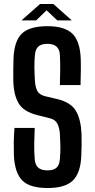

<svg xmlns="http://www.w3.org/2000/svg" viewBox="-20 -940 478 968"><path d="M220 8Q130 8 92 -30.5Q54 -69 50 -158Q49 -193 49.5 -226Q50 -259 53 -295H155Q153 -254 152.5 -214Q152 -174 155 -139Q157 -109 172.5 -95Q188 -81 220 -81Q251 -81 265.5 -95Q280 -109 282 -139Q285 -173 284.5 -200.5Q284 -228 282 -265Q280 -294 270 -315Q260 -336 234 -343L167 -360Q99 -377 74 -419Q49 -461 47 -533Q47 -560 47 -588Q47 -616 48 -643Q51 -732 89.5 -770Q128 -808 220 -808Q306 -808 345 -770Q384 -732 387 -643Q388 -618 387.5 -582.5Q387 -547 386 -511H282Q283 -549 283.5 -586.5Q284 -624 282 -662Q280 -719 219 -719Q188 -719 173 -705Q158 -691 156 -662Q153 -630 153.5 -597.5Q154 -565 156 -533Q158 -500 168.5 -481Q179 -462 207 -455L267 -441Q338 -424 363 -380.5Q388 -337 391 -265Q392 -233 391.5 -210Q391 -187 390 -158Q387 -69 348 -30.5Q309 8 220 8ZM88 -837 182 -920H249L342 -837H269L215 -888L162 -837Z"/></svg>

Font: Big Shoulders Display
Style: Bold
Weight: 700
Designer: Patric King
Foundry: XO Type Co
Version: Version 1.000; ttfautohint (v1.8.2)